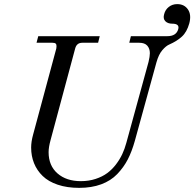

<svg xmlns="http://www.w3.org/2000/svg" viewBox="-20 -886 935 924"><path d="M164.1 -711.9H460L452.1 -680.2H376Q349.1 -680.2 341.8 -652.8L223.1 -210.9Q213.9 -177.2 213.9 -153.8Q213.9 -88.9 256.6 -51.5Q299.3 -14.2 369.1 -14.2Q407.2 -14.2 439.9 -24.9Q472.7 -35.6 496.1 -53Q519.5 -70.3 538.1 -94.7Q556.6 -119.1 568.4 -144.3Q580.1 -169.4 587.9 -198.2L694.8 -587.9Q701.2 -614.3 701.2 -629.9Q701.2 -652.3 688.7 -666.3Q676.3 -680.2 649.9 -680.2H602.1L609.9 -711.9H785.2Q828.6 -711.9 837.9 -746.1Q841.3 -759.3 834 -765.6Q826.7 -772 809.1 -772Q787.1 -772 775.4 -784.2Q763.7 -796.4 770 -817.9Q775.4 -839.4 792.5 -852.8Q809.6 -866.2 833 -866.2Q866.7 -866.2 884.3 -840.8Q901.9 -815.4 891.1 -773.9Q879.4 -731.9 855.5 -710Q831.5 -688 794.9 -671.9Q779.3 -665.5 761.5 -645Q743.7 -624.5 732.9 -585.9L628.9 -208Q614.7 -157.2 595 -118.9Q575.2 -80.6 544.2 -48.3Q513.2 -16.1 467 1Q420.9 18.1 360.8 18.1Q302.7 18.1 257.8 2.9Q212.9 -12.2 185.3 -39.1Q157.7 -65.9 143.8 -100.6Q129.9 -135.3 129.9 -175.8Q129.9 -204.1 139.2 -237.8L251 -652.8Q252 -656.7 252 -664.1Q252 -672.9 247.6 -676.5Q243.2 -680.2 231.9 -680.2H155.8Z"/></svg>

Font: Flanker Steampunk
Style: Italic
Weight: 400
Italic angle: -12°
Designer: Alexey Kryukov, Leonardo Di Lena
Foundry: Alexey Kryukov, Leonardo Di Lena
Version: 1.210